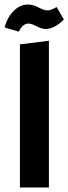

<svg xmlns="http://www.w3.org/2000/svg" viewBox="-34 -828 302 848"><path d="M49 -688 -14 -707Q-1 -753 27 -780.5Q55 -808 89 -808Q112 -808 136.5 -795Q161 -782 176 -782Q191 -782 216 -797L248 -742Q207 -700 167 -700Q151 -700 127.5 -712Q104 -724 92 -724Q66 -724 49 -688ZM182 0H54V-632L182 -648Z"/></svg>

Font: FiraGO
Style: Bold
Weight: 700
Designer: bBox Type
Foundry: bBox Type GmbH
Version: Version 1.001;PS 001.001;hotconv 1.0.88;makeotf.lib2.5.64775